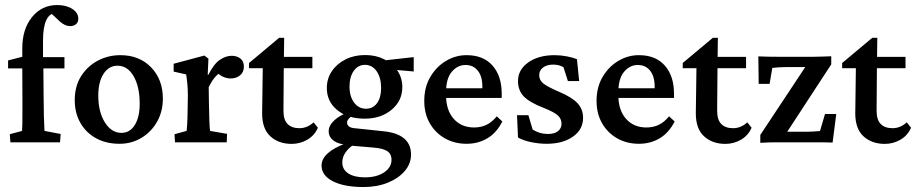

<svg xmlns="http://www.w3.org/2000/svg" viewBox="-20 -567 3650 765"><path d="M219.2 0H21.5L19 -32.2L67.9 -45.4Q68.8 -60.1 69.1 -75Q69.3 -89.8 69.3 -113.5Q69.3 -137.2 69.3 -179.2L68.8 -294.4V-375Q68.8 -451.2 107.7 -499Q146.5 -546.9 208 -546.9Q244.1 -546.9 268.1 -531.5Q292 -516.1 292 -492.7Q292 -478.5 283 -470.7Q273.9 -462.9 259.8 -462.9Q238.8 -462.9 217.8 -481.9L177.2 -520L204.6 -515.1Q151.4 -515.1 151.4 -404.3V-339.4L152.8 -294.4L153.8 -182.1Q153.8 -145 154.8 -107.2Q155.8 -69.3 157.2 -45.4L221.7 -33.2ZM12.2 -294.4V-326.2L68.8 -340.8L119.6 -339.4H236.8V-294.4Z M456.1 5.9Q402.8 5.9 362.8 -16.1Q322.8 -38.1 300.3 -77.4Q277.8 -116.7 277.8 -168Q277.8 -223.6 303.2 -263.7Q328.6 -303.7 369.9 -325.4Q411.1 -347.2 459.5 -347.2Q535.2 -347.2 582 -298.8Q628.9 -250.5 628.9 -173.8Q628.9 -123 606 -82.3Q583 -41.5 543.7 -17.8Q504.4 5.9 456.1 5.9ZM463.9 -37.6Q497.6 -37.6 517.1 -69.1Q536.6 -100.6 536.6 -153.3Q536.6 -221.2 512.5 -263.2Q488.3 -305.2 448.2 -305.2Q413.6 -305.2 392.6 -272.9Q371.6 -240.7 371.6 -186Q371.6 -121.6 397.7 -79.6Q423.8 -37.6 463.9 -37.6Z M677.2 0 675.3 -32.2 723.6 -45.4Q724.6 -50.3 725.8 -71.3Q727.1 -92.3 727.5 -125.5L728.5 -185.5Q728.5 -210 726.6 -231.2Q724.6 -252.4 721.7 -270.5L671.9 -281.7V-313L794.4 -345.7L810.5 -333.5L807.6 -269.5L810.1 -269Q832.5 -313 856.2 -328.9Q879.9 -344.7 903.3 -344.7Q923.3 -344.7 937.5 -334Q951.7 -323.2 951.7 -301.8Q951.7 -279.3 936.5 -266.8Q921.4 -254.4 899.4 -254.4Q867.2 -254.4 839.8 -282.2L858.4 -278.8Q831.5 -261.2 811.5 -219.7L812.5 -153.3Q813 -115.7 814.2 -85.4Q815.4 -55.2 816.9 -45.4L884.8 -33.7L883.3 0Z M1246.6 -58.1Q1233.4 -27.3 1204.6 -10.5Q1175.8 6.3 1142.1 6.3Q1090.3 6.3 1057.4 -23.7Q1024.4 -53.7 1024.4 -115.2L1026.9 -295.4H972.2V-315.9L1092.3 -416.5H1112.3L1110.8 -314.9L1109.4 -125.5Q1109.4 -89.4 1126 -72.8Q1142.6 -56.2 1172.9 -56.2Q1204.1 -56.2 1229.5 -79.6ZM1075.7 -295.4V-340.3H1224.6V-295.4Z M1428.7 178.2Q1350.6 178.2 1305.9 155Q1261.2 131.8 1261.2 92.8Q1261.2 40 1358.4 3.9L1390.6 8.3Q1368.7 22.5 1356.2 41Q1343.8 59.6 1343.8 80.1Q1343.8 108.4 1367.7 124Q1391.6 139.6 1434.6 139.6Q1480.5 139.6 1510.3 119.9Q1540 100.1 1540 69.3Q1540 46.9 1523.7 35.6Q1507.3 24.4 1468.8 21L1376 13.2L1367.2 9.3Q1332 9.3 1310.8 -5.6Q1289.6 -20.5 1289.6 -43.9Q1289.6 -66.9 1312.3 -87.9Q1335 -108.9 1375 -123L1386.7 -108.9Q1362.8 -91.8 1362.8 -79.6Q1362.8 -58.6 1392.6 -56.2L1504.4 -44.4Q1617.7 -34.2 1617.7 48.8Q1617.7 85 1592.8 114.3Q1567.9 143.6 1525.1 160.9Q1482.4 178.2 1428.7 178.2ZM1433.1 -94.2Q1365.7 -94.2 1324 -128.2Q1282.2 -162.1 1282.2 -216.3Q1282.2 -253.9 1302.5 -283.7Q1322.8 -313.5 1357.2 -330.6Q1391.6 -347.7 1435.1 -347.7Q1477.5 -347.7 1511 -330.8Q1544.4 -314 1563.7 -285.2Q1583 -256.3 1583 -220.2Q1583 -165.5 1540.5 -129.9Q1498 -94.2 1433.1 -94.2ZM1438.5 -133.8Q1465.8 -133.8 1482.2 -156Q1498.5 -178.2 1498.5 -216.3Q1498.5 -257.8 1480.7 -283.2Q1462.9 -308.6 1434.1 -308.6Q1406.7 -308.6 1389.6 -284.7Q1372.6 -260.7 1372.6 -222.2Q1372.6 -182.6 1390.9 -158.2Q1409.2 -133.8 1438.5 -133.8ZM1628.4 -282.2 1527.3 -291 1500.5 -325.2 1628.4 -339.4Z M1839.4 5.9Q1790.5 5.9 1752.4 -15.9Q1714.4 -37.6 1692.4 -75.9Q1670.4 -114.3 1670.4 -165Q1670.4 -219.7 1694.6 -260.7Q1718.8 -301.8 1757.6 -324.7Q1796.4 -347.7 1840.8 -347.2Q1906.7 -346.7 1942.9 -305.2Q1979 -263.7 1979 -193.8V-176.8H1744.1V-215.3H1913.1L1901.9 -199.7V-222.2Q1901.9 -262.7 1883.8 -285.4Q1865.7 -308.1 1834.5 -308.1Q1803.2 -308.1 1780.3 -281.2Q1757.3 -254.4 1757.3 -200.2V-187Q1757.3 -127.9 1787.8 -93.5Q1818.4 -59.1 1868.7 -59.1Q1895.5 -59.1 1917.2 -69.1Q1939 -79.1 1959.5 -103.5L1981.4 -83Q1959 -38.1 1922.1 -16.1Q1885.3 5.9 1839.4 5.9Z M2158.2 5.9Q2127 5.9 2095.9 -0.7Q2064.9 -7.3 2043.9 -19L2040 -107.9H2085.4L2102.1 -51.3Q2128.9 -33.2 2163.6 -33.2Q2188.5 -33.2 2202.9 -44.2Q2217.3 -55.2 2217.3 -74.2Q2217.3 -93.3 2203.1 -106.7Q2189 -120.1 2146 -137.2Q2089.4 -159.2 2066.7 -183.1Q2043.9 -207 2043.9 -244.1Q2043.9 -289.1 2084.5 -318.1Q2125 -347.2 2189.9 -347.2Q2213.9 -347.2 2238.3 -342.5Q2262.7 -337.9 2278.8 -331.1L2287.6 -244.1H2242.7L2225.1 -299.3Q2207.5 -309.6 2183.6 -309.6Q2158.7 -309.6 2143.6 -297.9Q2128.4 -286.1 2128.4 -267.6Q2128.4 -247.1 2145.8 -233.6Q2163.1 -220.2 2209 -200.7Q2260.3 -178.7 2281.7 -155Q2303.2 -131.3 2303.2 -97.2Q2303.2 -50.8 2262.7 -22.5Q2222.2 5.9 2158.2 5.9Z M2525.9 5.9Q2477.1 5.9 2439 -15.9Q2400.9 -37.6 2378.9 -75.9Q2356.9 -114.3 2356.9 -165Q2356.9 -219.7 2381.1 -260.7Q2405.3 -301.8 2444.1 -324.7Q2482.9 -347.7 2527.3 -347.2Q2593.3 -346.7 2629.4 -305.2Q2665.5 -263.7 2665.5 -193.8V-176.8H2430.7V-215.3H2599.6L2588.4 -199.7V-222.2Q2588.4 -262.7 2570.3 -285.4Q2552.2 -308.1 2521 -308.1Q2489.7 -308.1 2466.8 -281.2Q2443.8 -254.4 2443.8 -200.2V-187Q2443.8 -127.9 2474.4 -93.5Q2504.9 -59.1 2555.2 -59.1Q2582 -59.1 2603.8 -69.1Q2625.5 -79.1 2646 -103.5L2668 -83Q2645.5 -38.1 2608.6 -16.1Q2571.8 5.9 2525.9 5.9Z M2974.6 -58.1Q2961.4 -27.3 2932.6 -10.5Q2903.8 6.3 2870.1 6.3Q2818.4 6.3 2785.4 -23.7Q2752.4 -53.7 2752.4 -115.2L2754.9 -295.4H2700.2V-315.9L2820.3 -416.5H2840.3L2838.9 -314.9L2837.4 -125.5Q2837.4 -89.4 2854 -72.8Q2870.6 -56.2 2900.9 -56.2Q2932.1 -56.2 2957.5 -79.6ZM2803.7 -295.4V-340.3H2952.6V-295.4Z M3098.1 -13.7 3094.7 -42H3194.8Q3208 -42 3221.2 -43Q3234.4 -43.9 3247.1 -44.9L3267.1 -112.8H3312L3297.4 1Q3277.8 0 3257.1 0Q3236.3 0 3220.2 0H3076.7Q3060.5 0 3043.2 0.5Q3025.9 1 3009.3 2V-29.3L3206.5 -327.1L3206.1 -299.8H3113.8Q3096.2 -299.8 3082.5 -298.8Q3068.8 -297.9 3057.1 -296.4L3046.4 -232.9H3002.9L3001.5 -342.3Q3021.5 -341.3 3042 -341.1Q3062.5 -340.8 3078.1 -340.8H3223.6Q3240.2 -340.8 3257.3 -341.6Q3274.4 -342.3 3292 -342.8V-310.5Z M3609.9 -58.1Q3596.7 -27.3 3567.9 -10.5Q3539.1 6.3 3505.4 6.3Q3453.6 6.3 3420.7 -23.7Q3387.7 -53.7 3387.7 -115.2L3390.1 -295.4H3335.4V-315.9L3455.6 -416.5H3475.6L3474.1 -314.9L3472.7 -125.5Q3472.7 -89.4 3489.3 -72.8Q3505.9 -56.2 3536.1 -56.2Q3567.4 -56.2 3592.8 -79.6ZM3439 -295.4V-340.3H3587.9V-295.4Z"/></svg>

Font: Lateef Medium
Style: Regular
Weight: 500
Designer: SIL International
Foundry: SIL International
Version: Version 4.200